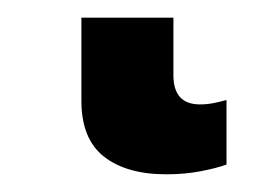

<svg xmlns="http://www.w3.org/2000/svg" viewBox="-20 43 300 217"><path d="M168 240Q123 240 97.5 220Q72 200 72 157V63H176V128Q176 161 206 161Q214 161 221.5 159.5Q229 158 236 156V229Q225 233 207 236.5Q189 240 168 240Z"/></svg>

Font: Noto Sans SemiCondensed SemiBold
Style: Regular
Weight: 600
Width: 4
Designer: Monotype Design Team
Foundry: Monotype Imaging Inc.
Version: Version 2.013; ttfautohint (v1.8.4.7-5d5b)